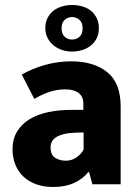

<svg xmlns="http://www.w3.org/2000/svg" viewBox="-20 -736 552 767"><path d="M67 -438Q108 -462 159.5 -476.5Q211 -491 265 -491Q354 -491 408 -448Q462 -405 462 -311V0H349L336 -48H332Q312 -22 276.5 -5.5Q241 11 193 11Q152 11 121.5 -1Q91 -13 71 -33Q51 -53 40.5 -80.5Q30 -108 30 -139Q30 -181 48.5 -211Q67 -241 98.5 -260Q130 -279 172.5 -288Q215 -297 263 -297H313V-323Q313 -350 294 -364.5Q275 -379 240 -379Q210 -379 181 -370Q152 -361 117 -341ZM314 -207 281 -206Q253 -205 234 -200Q215 -195 203.5 -187.5Q192 -180 187 -169.5Q182 -159 182 -148Q182 -117 200.5 -105.5Q219 -94 243 -94Q267 -94 286.5 -108Q306 -122 314 -139ZM161 -623Q161 -647 170 -664.5Q179 -682 194 -693.5Q209 -705 228.5 -710.5Q248 -716 268 -716Q289 -716 308.5 -710.5Q328 -705 342.5 -693.5Q357 -682 366 -664.5Q375 -647 375 -623Q375 -599 365.5 -581.5Q356 -564 341 -552.5Q326 -541 306.5 -535.5Q287 -530 268 -530Q248 -530 229 -536Q210 -542 195 -554Q180 -566 170.5 -583.5Q161 -601 161 -623ZM226 -623Q226 -600 238.5 -589Q251 -578 268 -578Q285 -578 297.5 -589Q310 -600 310 -623Q310 -646 297 -657Q284 -668 268 -668Q252 -668 239 -657Q226 -646 226 -623Z"/></svg>

Font: Ek Mukta ExtraBold
Style: Regular
Weight: 800
Designer: Girish Dalvi and Yashodeep Gholap
Foundry: Ek Type
Version: Version 2.538;PS 1.002;hotconv 16.6.51;makeotf.lib2.5.65220;